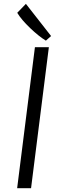

<svg xmlns="http://www.w3.org/2000/svg" viewBox="-20 -997 319 1017"><path d="M223.1 -781.7Q186 -804.2 139.6 -848.4Q93.3 -892.6 71.3 -929.2L117.2 -976.6L250.5 -806.2ZM70.8 0 165 -747.1H238.8L144.5 0Z"/></svg>

Font: HaufeMerriweatherSansLt
Style: Italic
Weight: 300
Designer: Eben Sorkin ( eben@eyebytes.com )
Foundry: Eben Sorkin
Version: Version 1.56